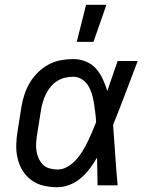

<svg xmlns="http://www.w3.org/2000/svg" viewBox="-20 -775 640 803"><path d="M220 8Q190 8 162 1.5Q134 -5 111.5 -21.5Q89 -38 74.5 -61.5Q60 -85 53.5 -113Q47 -141 48 -170.5Q49 -200 54 -230L70 -330Q74 -355 82.5 -380.5Q91 -406 105 -429.5Q119 -453 139 -472.5Q159 -492 183 -505Q207 -518 233.5 -523Q260 -528 286 -528Q314 -528 339.5 -517.5Q365 -507 382 -487.5Q399 -468 410 -444Q421 -420 429 -394Q439 -426 450.5 -457.5Q462 -489 472 -520H556Q530 -453 505 -386Q480 -319 453 -253Q458 -190 462 -126.5Q466 -63 472 0H388Q387 -28 387 -56Q387 -84 386 -113L387 -114Q386 -115 386 -115Q386 -115 386 -116Q372 -92 355.5 -70Q339 -48 318 -30Q297 -12 271 -2Q245 8 220 8ZM220 -66Q242 -66 262 -77.5Q282 -89 297.5 -106Q313 -123 325 -142.5Q337 -162 346.5 -182Q356 -202 365 -222.5Q374 -243 382 -264Q381 -284 378.5 -304Q376 -324 373 -343.5Q370 -363 364.5 -381.5Q359 -400 349 -416.5Q339 -433 322.5 -443.5Q306 -454 286 -454Q269 -454 252 -450Q235 -446 219.5 -436.5Q204 -427 192.5 -413Q181 -399 173 -383.5Q165 -368 160 -351Q155 -334 152 -318L136 -218Q133 -200 131.5 -182.5Q130 -165 132 -148Q134 -131 140.5 -115.5Q147 -100 158 -88Q169 -76 186 -71Q203 -66 220 -66ZM301 -600 340 -755H425L371 -600Z"/></svg>

Font: Iosevka Aile
Style: Italic
Weight: 400
Italic angle: -9°
Designer: Belleve Invis
Foundry: Belleve Invis
Version: Version 28.0.1; ttfautohint (v1.8.4)